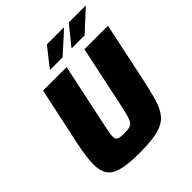

<svg xmlns="http://www.w3.org/2000/svg" viewBox="-235 -1027 1189 1189"><g transform="rotate(-45 359.5 -433.0)"><path d="M300 8Q202 8 147.5 -6.5Q93 -21 70.5 -54Q48 -87 48 -143Q48 -175 54 -218Q60 -261 71 -313L151 -688H357L270 -277Q263 -242 258.5 -220Q254 -198 254 -183Q254 -167 260.5 -158.5Q267 -150 281.5 -147.5Q296 -145 320 -145Q349 -145 365.5 -149Q382 -153 391.5 -166Q401 -179 408.5 -205.5Q416 -232 426 -277L513 -688H719L640 -313Q623 -234 608.5 -178.5Q594 -123 573.5 -86.5Q553 -50 519.5 -29.5Q486 -9 433 -0.5Q380 8 300 8ZM463 -748 464 -753 562 -874H708L707 -870L575 -748ZM274 -748 275 -753 370 -874H518L517 -870L382 -748Z"/></g></svg>

Font: Saira Thin ExtraBold
Style: Italic
Weight: 800
Italic angle: -12°
Version: Version 1.101